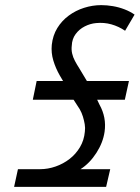

<svg xmlns="http://www.w3.org/2000/svg" viewBox="-20 -729 545 749"><path d="M136 -69H50L35 0H394L410 -69H294Q330 -92 356 -132.5Q382 -173 388 -215Q392 -243 387 -269.5Q382 -296 368 -321L359 -340H467L483 -413H319L289 -463Q280 -477 272.5 -491Q265 -505 261.5 -520Q258 -535 260 -551Q261 -577 275 -596Q289 -615 310.5 -626Q332 -637 355 -639Q386 -642 414.5 -634Q443 -626 468 -609L505 -672Q488 -684 466 -692.5Q444 -701 420.5 -705Q397 -709 375 -709Q341 -709 308 -698.5Q275 -688 248 -668Q221 -648 203.5 -619.5Q186 -591 182 -554Q179 -523 188 -493Q197 -463 213 -435L226 -413H123L108 -340H267L291 -303Q299 -289 303.5 -274Q308 -259 310.5 -244.5Q313 -230 311 -215Q308 -182 292 -155Q276 -128 251.5 -109Q227 -90 197 -79.5Q167 -69 136 -69Z"/></svg>

Font: Advent Pro Medium
Style: Italic
Weight: 500
Italic angle: -12°
Version: Version 3.000